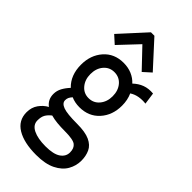

<svg xmlns="http://www.w3.org/2000/svg" viewBox="-266 -747 982 982"><g transform="rotate(45 225.0 -255.5)"><path d="M205 -155Q172 -155 145 -167Q136 -157 132 -148.5Q128 -140 128 -129Q128 -108 156 -97.5Q184 -87 257 -87Q316 -87 348.5 -72Q381 -57 393.5 -30Q406 -3 406 31Q406 68 387.5 100.5Q369 133 328 153.5Q287 174 221 174Q133 174 82.5 143.5Q32 113 32 54Q32 19 50 -6.5Q68 -32 94 -46Q63 -69 63 -109Q63 -133 74.5 -154Q86 -175 104 -194Q57 -239 57 -315Q57 -384 97.5 -430Q138 -476 205 -476Q238 -476 265 -464.5Q292 -453 311 -432Q334 -454 361 -464Q388 -474 422 -471L431 -407Q406 -410 382.5 -406Q359 -402 339 -389Q354 -356 354 -315Q354 -246 313 -200.5Q272 -155 205 -155ZM205 -221Q241 -221 263.5 -248Q286 -275 286 -315Q286 -356 263.5 -382.5Q241 -409 205 -409Q170 -409 147.5 -382.5Q125 -356 125 -315Q125 -275 147.5 -248Q170 -221 205 -221ZM101 44Q101 76 134.5 92.5Q168 109 224 109Q281 109 308 90.5Q335 72 335 42Q335 12 317 -2Q299 -16 239 -16Q209 -16 183.5 -18.5Q158 -21 137 -27Q119 -13 110 2.5Q101 18 101 44ZM108 -508 66 -546 193 -685H218L345 -546L303 -508L205 -611Z"/></g></svg>

Font: Inconsolata SemiCondensed Medium
Style: Regular
Weight: 500
Width: 4
Monospace: yes
Designer: Raph Levien, Cyreal, Brenton Simpson
Foundry: Raph Levien, Cyreal, Google
Version: Version 3.001; ttfautohint (v1.8.2.53-6de2)